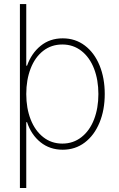

<svg xmlns="http://www.w3.org/2000/svg" viewBox="-20 -727 584 946"><path d="M109.4 -707V-403.3H113.3Q134.8 -464.4 180.2 -501.2Q225.6 -538.1 289.1 -538.1Q351.1 -538.1 397.9 -502.7Q444.8 -467.3 470.5 -404.8Q496.1 -342.3 496.1 -263.7Q496.1 -185.1 470.2 -122.6Q444.3 -60.1 397.5 -24.7Q350.6 10.7 289.1 10.7Q225.6 10.7 179.7 -26.1Q133.8 -63 113.3 -125H109.4V199.2H78.1V-707ZM287.1 -507.8Q232.9 -507.8 192.6 -476.3Q152.3 -444.8 130.9 -389.2Q109.4 -333.5 109.4 -263.7Q109.4 -193.8 131.1 -138.4Q152.8 -83 193.1 -51.3Q233.4 -19.5 287.1 -19.5Q340.8 -19.5 381.3 -51.3Q421.9 -83 443.4 -138.7Q464.8 -194.3 464.8 -263.7Q464.8 -333 443.4 -388.7Q421.9 -444.3 381.3 -476.1Q340.8 -507.8 287.1 -507.8Z"/></svg>

Font: Pretendard GOV Thin
Style: Regular
Weight: 100
Designer: Base glyphs from Inter by Rasmus Andersson; Hangeul glyphs from Noto Sans CJK(Source Han Sans) by Jang Soo-young and Kan
Foundry: Kil Hyung-jin
Version: Version 1.309